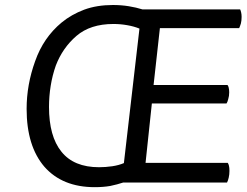

<svg xmlns="http://www.w3.org/2000/svg" viewBox="-20 -733 990 771"><path d="M622.1 -620.1Q701.2 -620.1 940.4 -620.1Q943.4 -626 947.3 -638.7Q950.2 -650.4 950.2 -665Q950.2 -675.8 948.2 -683.6Q946.3 -691.4 944.3 -695.3Q813.5 -695.3 551.8 -695.3Q527.3 -703.1 497.1 -708Q466.8 -712.9 433.6 -712.9Q369.1 -712.9 318.4 -694.3Q266.6 -674.8 227.5 -642.6Q154.3 -582 121.1 -487.3Q86.9 -392.6 86.9 -295.9Q86.9 -146.5 158.2 -63.5Q230.5 18.6 360.4 18.6Q394.5 18.6 422.9 13.7Q451.2 7.8 474.6 0Q614.3 0 891.6 0Q895.5 -6.8 898.4 -19.5Q901.4 -32.2 901.4 -46.9Q901.4 -59.6 899.4 -67.4Q897.5 -75.2 894.5 -79.1Q784.2 -79.1 564.5 -79.1Q570.3 -138.7 589.8 -317.4Q665 -317.4 889.6 -317.4Q893.6 -323.2 896.5 -335Q900.4 -347.7 900.4 -362.3Q900.4 -372.1 898.4 -380.9Q896.5 -388.7 893.6 -391.6Q794.9 -391.6 596.7 -391.6Q603.5 -449.2 622.1 -620.1ZM377.9 -61.5Q276.4 -61.5 226.6 -124Q176.8 -185.5 176.8 -303.7Q176.8 -346.7 183.6 -388.7Q190.4 -430.7 204.1 -469.7Q231.4 -541 287.1 -588.9Q342.8 -636.7 435.5 -636.7Q463.9 -636.7 491.2 -631.8Q518.6 -627 540 -618.2Q519.5 -438.5 477.5 -78.1Q457 -69.3 430.7 -65.4Q403.3 -61.5 377.9 -61.5Z"/></svg>

Font: cl
Style: Italic
Weight: 400
Designer: Mitja Miklavcic
Version: Version 7.504; 2011; Build 1022